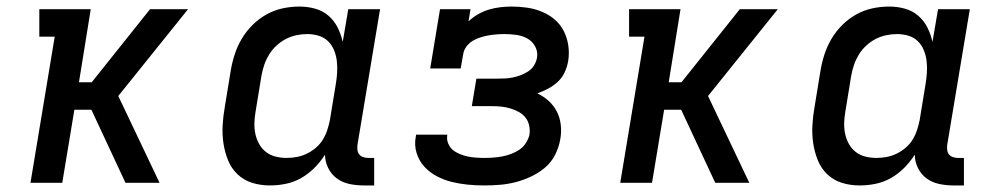

<svg xmlns="http://www.w3.org/2000/svg" viewBox="-20 -558 3040 586"><path d="M73 0 147 -446H100V-530H257L221 -307H260L438 -530H554L341 -265L467 0H363L259 -223H207L170 0Z M804 8Q775 8 749.5 0Q724 -8 705 -26Q686 -44 676 -69Q666 -94 662 -120.5Q658 -147 659.5 -175Q661 -203 666 -231L684 -341Q688 -366 696 -391Q704 -416 717.5 -439Q731 -462 750.5 -481.5Q770 -501 793.5 -514Q817 -527 842.5 -532.5Q868 -538 894 -538Q919 -538 942 -531.5Q965 -525 982.5 -510Q1000 -495 1010.5 -474Q1021 -453 1026 -430L1043 -530H1140L1071 -116Q1070 -108 1071 -100Q1072 -92 1076.5 -86.5Q1081 -81 1088.5 -78.5Q1096 -76 1104 -76H1122V8H1090Q1068 8 1046.5 3.5Q1025 -1 1008 -13.5Q991 -26 981.5 -45.5Q972 -65 972 -86Q958 -64 939.5 -45.5Q921 -27 899 -14.5Q877 -2 852.5 3Q828 8 804 8ZM855 -76Q871 -76 886.5 -79Q902 -82 916.5 -89Q931 -96 944 -107Q957 -118 965.5 -132Q974 -146 979 -161.5Q984 -177 987 -192L1005 -302Q1008 -320 1009 -337.5Q1010 -355 1008 -372Q1006 -389 999.5 -405Q993 -421 981 -432.5Q969 -444 952.5 -449Q936 -454 918 -454Q901 -454 884.5 -450.5Q868 -447 852.5 -439Q837 -431 823.5 -418.5Q810 -406 801 -391Q792 -376 786.5 -360Q781 -344 778 -327L760 -217Q757 -200 756.5 -182.5Q756 -165 759.5 -149Q763 -133 771 -118.5Q779 -104 792 -94Q805 -84 821.5 -80Q838 -76 855 -76Z M1458 8Q1432 8 1407 5.5Q1382 3 1358 -3Q1334 -9 1312.5 -20.5Q1291 -32 1275 -49.5Q1259 -67 1251.5 -91Q1244 -115 1249 -141Q1249 -142 1249.5 -144Q1250 -146 1250 -147H1346Q1345 -147 1345 -146Q1345 -145 1345 -144Q1343 -132 1348 -120Q1353 -108 1362 -100.5Q1371 -93 1383 -88Q1395 -83 1407 -80.5Q1419 -78 1432 -77Q1445 -76 1458 -76Q1471 -76 1485 -77Q1499 -78 1512.5 -80.5Q1526 -83 1539.5 -88Q1553 -93 1565 -101Q1577 -109 1585 -121.5Q1593 -134 1596 -147Q1598 -161 1595 -175Q1592 -189 1583.5 -199.5Q1575 -210 1563 -216.5Q1551 -223 1538 -227Q1525 -231 1511 -232.5Q1497 -234 1482 -234H1420L1434 -318H1496Q1508 -318 1520.5 -318.5Q1533 -319 1545 -321.5Q1557 -324 1569 -328.5Q1581 -333 1592 -340Q1603 -347 1610 -358.5Q1617 -370 1619 -382Q1622 -400 1613.5 -416Q1605 -432 1589.5 -440.5Q1574 -449 1556 -451.5Q1538 -454 1519 -454Q1507 -454 1495 -453Q1483 -452 1471 -450Q1459 -448 1446.5 -444Q1434 -440 1423 -433.5Q1412 -427 1404 -416.5Q1396 -406 1394 -394L1386 -349H1293L1323 -530H1416L1410 -493Q1424 -506 1440 -515Q1456 -524 1473 -529Q1490 -534 1507.5 -536Q1525 -538 1542 -538Q1566 -538 1589.5 -534.5Q1613 -531 1634.5 -522Q1656 -513 1673 -498.5Q1690 -484 1700.5 -463.5Q1711 -443 1714.5 -419Q1718 -395 1714 -371Q1711 -354 1703.5 -337.5Q1696 -321 1682.5 -308.5Q1669 -296 1653 -287.5Q1637 -279 1620 -273Q1639 -264 1654.5 -250Q1670 -236 1679.5 -217.5Q1689 -199 1691.5 -177Q1694 -155 1690 -133Q1686 -109 1674.5 -86Q1663 -63 1643.5 -46.5Q1624 -30 1600.5 -19Q1577 -8 1553.5 -2Q1530 4 1506 6Q1482 8 1458 8Z M1873 0 1947 -446H1900V-530H2057L2021 -307H2060L2238 -530H2354L2141 -265L2267 0H2163L2059 -223H2007L1970 0Z M2604 8Q2575 8 2549.5 0Q2524 -8 2505 -26Q2486 -44 2476 -69Q2466 -94 2462 -120.5Q2458 -147 2459.5 -175Q2461 -203 2466 -231L2484 -341Q2488 -366 2496 -391Q2504 -416 2517.5 -439Q2531 -462 2550.5 -481.5Q2570 -501 2593.5 -514Q2617 -527 2642.5 -532.5Q2668 -538 2694 -538Q2719 -538 2742 -531.5Q2765 -525 2782.5 -510Q2800 -495 2810.5 -474Q2821 -453 2826 -430L2843 -530H2940L2871 -116Q2870 -108 2871 -100Q2872 -92 2876.5 -86.5Q2881 -81 2888.5 -78.5Q2896 -76 2904 -76H2922V8H2890Q2868 8 2846.5 3.5Q2825 -1 2808 -13.5Q2791 -26 2781.5 -45.5Q2772 -65 2772 -86Q2758 -64 2739.5 -45.5Q2721 -27 2699 -14.5Q2677 -2 2652.5 3Q2628 8 2604 8ZM2655 -76Q2671 -76 2686.5 -79Q2702 -82 2716.5 -89Q2731 -96 2744 -107Q2757 -118 2765.5 -132Q2774 -146 2779 -161.5Q2784 -177 2787 -192L2805 -302Q2808 -320 2809 -337.5Q2810 -355 2808 -372Q2806 -389 2799.5 -405Q2793 -421 2781 -432.5Q2769 -444 2752.5 -449Q2736 -454 2718 -454Q2701 -454 2684.5 -450.5Q2668 -447 2652.5 -439Q2637 -431 2623.5 -418.5Q2610 -406 2601 -391Q2592 -376 2586.5 -360Q2581 -344 2578 -327L2560 -217Q2557 -200 2556.5 -182.5Q2556 -165 2559.5 -149Q2563 -133 2571 -118.5Q2579 -104 2592 -94Q2605 -84 2621.5 -80Q2638 -76 2655 -76Z"/></svg>

Font: Iosevka Curly Slab MdEx
Style: Italic
Weight: 500
Width: 7
Italic angle: -9°
Monospace: yes
Designer: Belleve Invis
Foundry: Belleve Invis
Version: Version 11.0.0; ttfautohint (v1.8.3)